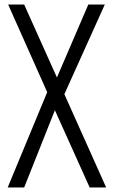

<svg xmlns="http://www.w3.org/2000/svg" viewBox="-20 -830 503 850"><path d="M14 0 189 -422 16 -810H87L232 -487L371 -810H444L265 -413L450 0H377L223 -342L87 0Z"/></svg>

Font: Oswald Light
Style: Regular
Weight: 300
Designer: Vernon Adams
Foundry: Vernon Adams
Version: Version 4.103;gftools[0.9.33.dev8+g029e19f]